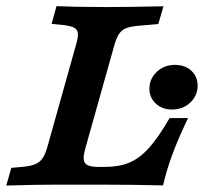

<svg xmlns="http://www.w3.org/2000/svg" viewBox="-39 -591 650 612"><path d="M-19 0.4 -2.9 -56 32.8 -59.2Q59.6 -61.6 74.2 -68Q88.7 -74.4 97.4 -87.6Q106 -100.7 112.9 -125.8L202.4 -445.2Q210.1 -470.7 209.3 -483.6Q208.6 -496.5 197.7 -502.5Q186.7 -508.6 160.8 -511.4L125.4 -514.9L141.1 -571.4Q173.7 -570.6 205.4 -569.4Q244.9 -568.9 297.4 -568.5H298.8H301.4Q365.6 -568.5 482.1 -571L465.6 -514.5L398.2 -508.5Q374.4 -506.1 361.4 -500.5Q348.4 -494.8 340.1 -482.3Q331.9 -469.8 325 -445.2L233 -118.1Q226.2 -94.2 228 -81.5Q229.9 -68.9 241.5 -63.9Q253.2 -58.9 277.6 -58.9H294.4Q340.5 -58.9 373.4 -72.7Q406.3 -86.5 436.1 -119.7Q465.9 -153 501.6 -214.6H560.4Q529.2 -149.4 510.8 -99.8Q492.3 -50.2 480.7 0Q388.7 -2.4 287.9 -2.4H142.6H137.7Q74.9 -2.4 -19 0.4ZM437.3 -308.3Q437.3 -340.2 460.9 -362.2Q484.4 -384.2 519 -384.2Q550.8 -384.2 570.9 -365.6Q590.9 -347 590.9 -317.8Q590.9 -286.1 567.4 -264Q543.8 -241.9 509.1 -241.9Q478 -241.9 457.6 -260.8Q437.3 -279.7 437.3 -308.3Z"/></svg>

Font: Playfair Micro SmCond SmLight
Style: Italic
Weight: 360
Width: 4
Italic angle: -15.6°
Designer: Claus Eggers Sørensen
Foundry: Claus Eggers Sørensen
Version: Version 2.203;Glyphs 3.3 (3326)